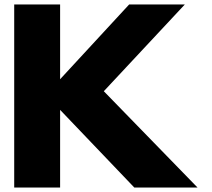

<svg xmlns="http://www.w3.org/2000/svg" viewBox="-20 -845 954 865"><path d="M870 0 447.7 -434 812.8 -825H562L250.8 -488V-825H44V0H250.8V-350L585.2 0Z"/></svg>

Font: Hussar
Style: BdWide
Weight: 700
Foundry: Cannot Into Space Fonts
Version: Version 2.00